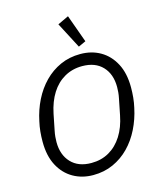

<svg xmlns="http://www.w3.org/2000/svg" viewBox="-137 -1044 953 1152"><g transform="rotate(-15 339.5 -468.0)"><path d="M298 12Q229 12 174 -19.5Q119 -51 87 -111.5Q55 -172 55 -260Q55 -292 58 -323Q61 -354 68 -384Q82 -452 111.5 -511Q141 -570 184.5 -614.5Q228 -659 284.5 -684.5Q341 -710 409 -710Q479 -710 533.5 -678.5Q588 -647 620 -586.5Q652 -526 652 -438Q652 -407 649 -375.5Q646 -344 639 -314Q625 -247 595.5 -187.5Q566 -128 522.5 -83.5Q479 -39 422.5 -13.5Q366 12 298 12ZM306 -61Q368 -61 416.5 -89Q465 -117 498 -169Q531 -221 545 -293L565 -393Q569 -412 570.5 -429.5Q572 -447 572 -462Q572 -542 527 -589.5Q482 -637 401 -637Q340 -637 291 -609Q242 -581 209.5 -529.5Q177 -478 162 -405L142 -305Q138 -286 136.5 -268.5Q135 -251 135 -236Q135 -157 180 -109Q225 -61 306 -61ZM413 -755 329 -916 397 -948 459 -776Z"/></g></svg>

Font: IBM Plex Sans Var
Style: Italic
Weight: 400
Italic angle: -11.31°
Designer: Mike Abbink, Paul van der Laan, Pieter van Rosmalen
Foundry: Bold Monday
Version: Version 1.001